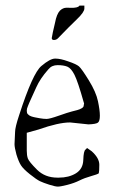

<svg xmlns="http://www.w3.org/2000/svg" viewBox="-20 -654 410 690"><path d="M187.5 -515.6Q181.6 -510.3 173.8 -510.3Q166 -510.3 166 -517.1Q168 -531.7 177.7 -571.8Q183.6 -603.5 195.3 -615.7Q206.1 -626 218.3 -626.2Q230.5 -626.5 236.3 -626Q242.2 -625.5 244.1 -626Q246.1 -626.5 250 -626.7Q253.9 -627 255.9 -627.7Q257.8 -628.4 260.7 -629.6Q263.7 -630.9 265.6 -633.8H283.2V-623.5Q283.2 -610.4 256.3 -584.7Q229.5 -559.1 187.5 -515.6ZM76.2 -112.3Q76.2 -95.7 80.1 -84.5Q84 -73.2 112.8 -44.4Q141.6 -15.6 186.5 -15.6H191.4Q227.5 -15.6 252.9 -31.2Q278.3 -46.9 279.3 -79.1Q280.3 -111.3 287.1 -116.2L293 -122.1L309.6 -110.4Q336.9 -85.9 336.9 -62Q336.9 -38.1 335 -31.2Q330.1 -27.3 307.1 -21Q284.2 -14.6 265.6 -5.4Q247.1 3.9 222.2 10.3Q197.3 16.6 188 16.6Q178.7 16.6 157.2 9.8Q135.7 2.9 123.5 -2.9Q111.3 -8.8 87.4 -27.8Q63.5 -46.9 55.2 -60.1Q46.9 -73.2 39.1 -98.6Q32.2 -124 32.2 -135.7L34.2 -179.7Q34.2 -196.3 48.8 -240.2Q97.7 -391.6 128.9 -417Q160.2 -443.4 177.7 -443.4Q178.7 -443.4 179.7 -443.4Q197.3 -443.4 224.6 -433.6Q253.9 -423.8 263.7 -415.5Q273.4 -407.2 299.3 -365.2Q325.2 -323.2 332 -290.5Q338.9 -257.8 338.9 -238.3Q338.9 -218.8 332 -213.4Q325.2 -208 297.9 -207L232.4 -213.9H231.4Q190.4 -213.9 118.2 -188.5L76.2 -176.8ZM281.2 -285.2Q259.8 -361.3 247.6 -385.3Q235.4 -409.2 221.7 -414.6Q208 -419.9 187 -419.9Q166 -419.9 154.3 -405.3L153.3 -404.3Q124 -371.1 110.4 -340.3Q96.7 -309.6 91.8 -299.3Q86.9 -289.1 85 -284.2Q83 -279.3 80.6 -273.4Q78.1 -267.6 77.1 -263.7Q76.2 -259.8 76.2 -255.9Q76.2 -252 77.1 -248.5Q78.1 -245.1 81.1 -242.7Q84 -240.2 85.9 -238.8Q87.9 -237.3 92.3 -235.8Q96.7 -234.4 98.6 -233.9Q100.6 -233.4 105 -232.4Q109.4 -231.4 123 -229Q136.7 -226.6 147.5 -226.6Q158.2 -226.6 191.4 -238.3Q224.6 -250 238.3 -253.4Q252 -256.8 257.3 -258.3Q262.7 -259.8 266.1 -261.2Q269.5 -262.7 273.9 -265.1Q278.3 -267.6 280.3 -271.5L282.2 -283.2Z"/></svg>

Font: Drukaatie burti
Style: Thin
Weight: 100
Version: Version 0.14